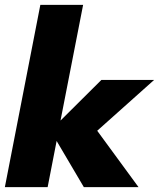

<svg xmlns="http://www.w3.org/2000/svg" viewBox="-29 -770 654 790"><path d="M137 -750H313L220 -274L388 -441H605L371 -232L541 0H316L204 -190L167 0H-9Z"/></svg>

Font: Teachers ExtraBold
Style: Italic
Weight: 800
Designer: Alfredo Marco Pradil & Chank Diesel
Version: Version 0.009